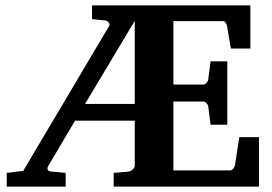

<svg xmlns="http://www.w3.org/2000/svg" viewBox="-20 -691 1009 711"><path d="M479 -613.8 294.9 -306.2H479ZM400.9 0V-50.8L453.1 -55.2Q463.4 -56.2 471.2 -63.2Q479 -70.3 479 -77.1V-244.1H257.8L159.2 -77.1Q154.3 -68.8 156.7 -63Q159.2 -57.1 166 -56.2L223.1 -50.8V0H4.9V-50.8L65.9 -58.1L383.8 -594.2Q386.2 -597.7 385.5 -601.3Q384.8 -605 382.6 -607.9Q380.4 -610.8 377 -612.8Q373.5 -614.7 370.1 -615.2L320.8 -620.1V-670.9H907.2V-511.2H835L820.8 -594.2Q819.3 -601.6 815.4 -607.2Q811.5 -612.8 804.2 -612.8H622.1V-377.9H732.9Q739.7 -377.9 744.9 -384.3Q750 -390.6 751 -396L759.8 -463.9H821.8V-229H759.8L751 -297.9Q750 -303.2 744.6 -309.1Q739.3 -314.9 732.9 -314.9H622.1V-60.1H833Q838.9 -60.1 844 -66.9Q849.1 -73.7 850.1 -79.1L866.2 -183.1H939V0Z"/></svg>

Font: Charis SIL
Style: Bold
Weight: 700
Foundry: SIL International
Version: Version 4.112